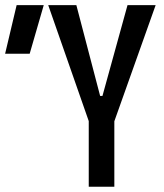

<svg xmlns="http://www.w3.org/2000/svg" viewBox="-20 -713 626 733"><path d="M326.2 -229.5 164.1 -693.4H271.5L362.3 -346.7H371.1L466.8 -693.4H574.2L409.2 -229.5ZM318.8 0V-341.8H416.5V0ZM-0.5 -507.8 43.5 -693.4H147L93.3 -507.8Z"/></svg>

Font: Cascadia Mono
Style: Regular
Weight: 400
Monospace: yes
Designer: Aaron Bell
Foundry: Saja Typeworks
Version: Version 2102.003